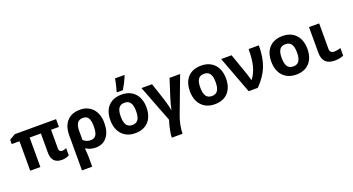

<svg xmlns="http://www.w3.org/2000/svg" viewBox="-60 -1602 4864 2647"><g transform="rotate(-20 2372.0 -278.0)"><path d="M440 -150V-432H275V0H126V-432H12V-496L99 -546H704V-432H589V-156Q589 -132 602 -119.5Q615 -107 635 -107Q667 -107 698 -124V-17Q678 -5 647.5 2.5Q617 10 590 10Q516 10 478 -30.5Q440 -71 440 -150Z M798 -274Q798 -408 866 -482Q934 -556 1058 -556Q1136 -556 1193.5 -520Q1251 -484 1281.5 -420Q1312 -356 1312 -273Q1312 -140 1252.5 -65Q1193 10 1086 10Q1011 10 949 -28H940Q948 47 948 103V240H798ZM1159 -273Q1159 -360 1135 -398Q1111 -436 1055 -436Q1000 -436 974 -398.5Q948 -361 948 -281V-152Q969 -131 997 -120.5Q1025 -110 1055 -110Q1110 -110 1134.5 -148.5Q1159 -187 1159 -273Z M1619 -621Q1629 -650 1641.5 -703.5Q1654 -757 1659 -796H1797V-784Q1757 -689 1706 -606H1619ZM1402 -274Q1402 -408 1472 -482Q1542 -556 1668 -556Q1749 -556 1808.5 -521Q1868 -486 1899.5 -422Q1931 -358 1931 -274Q1931 -140 1861 -65Q1791 10 1665 10Q1584 10 1524.5 -25.5Q1465 -61 1433.5 -125Q1402 -189 1402 -274ZM1779 -274Q1779 -356 1752 -396Q1725 -436 1666 -436Q1607 -436 1580.5 -396.5Q1554 -357 1554 -274Q1554 -191 1581 -150.5Q1608 -110 1667 -110Q1726 -110 1752.5 -150.5Q1779 -191 1779 -274Z M2165 -6 1957 -546H2112L2192 -305Q2203 -275 2218.5 -215.5Q2234 -156 2241 -121H2244Q2246 -144 2260.5 -200Q2275 -256 2289 -298L2369 -546H2524L2322 -9Q2300 48 2287 116.5Q2274 185 2274 240H2116Q2116 197 2130 127.5Q2144 58 2165 -6Z M2569 -274Q2569 -408 2639 -482Q2709 -556 2835 -556Q2916 -556 2975.5 -521Q3035 -486 3066.5 -422Q3098 -358 3098 -274Q3098 -140 3028 -65Q2958 10 2832 10Q2751 10 2691.5 -25.5Q2632 -61 2600.5 -125Q2569 -189 2569 -274ZM2946 -274Q2946 -356 2919 -396Q2892 -436 2833 -436Q2774 -436 2747.5 -396.5Q2721 -357 2721 -274Q2721 -191 2748 -150.5Q2775 -110 2834 -110Q2893 -110 2919.5 -150.5Q2946 -191 2946 -274Z M3126 -546H3279L3385 -243Q3392 -224 3399.5 -198.5Q3407 -173 3410 -162L3419 -132H3423Q3479 -206 3504 -303Q3529 -400 3529 -546H3679Q3679 -370 3630.5 -244Q3582 -118 3465 0H3331Z M3763 -274Q3763 -408 3833 -482Q3903 -556 4029 -556Q4110 -556 4169.5 -521Q4229 -486 4260.5 -422Q4292 -358 4292 -274Q4292 -140 4222 -65Q4152 10 4026 10Q3945 10 3885.5 -25.5Q3826 -61 3794.5 -125Q3763 -189 3763 -274ZM4140 -274Q4140 -356 4113 -396Q4086 -436 4027 -436Q3968 -436 3941.5 -396.5Q3915 -357 3915 -274Q3915 -191 3942 -150.5Q3969 -110 4028 -110Q4087 -110 4113.5 -150.5Q4140 -191 4140 -274Z M4415 -171V-546H4564V-171Q4564 -140 4581.5 -124.5Q4599 -109 4629 -109Q4667 -109 4723 -126V-15Q4668 10 4595 10Q4503 10 4459 -35Q4415 -80 4415 -171Z"/></g></svg>

Font: OpenSansMMV
Style: Bold
Weight: 700
Foundry: Ascender Corporation
Version: Version 4.001